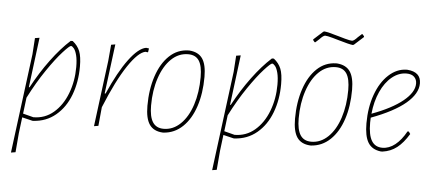

<svg xmlns="http://www.w3.org/2000/svg" viewBox="-53 -751 2393 1060"><g transform="rotate(5 1143.5 -221.0)"><path d="M377 -317Q377 -231 350 -159.5Q323 -88 270.5 -44Q218 0 146 4H142L84 -10L73 79L64 185L39 189L110 -362L116 -452L141 -456L106 -179H110Q155 -263 208 -334.5Q261 -406 314 -454H325Q353 -432 365 -402Q377 -372 377 -317ZM357 -312Q357 -352 350.5 -377.5Q344 -403 334.5 -414.5Q325 -426 318 -426Q310 -426 274 -386.5Q238 -347 190.5 -277.5Q143 -208 98 -120L87 -31L145 -16Q209 -16 257 -57Q305 -98 331 -166Q357 -234 357 -312Z M748 -450 745 -430 742 -428 731 -430Q691 -423 635 -339.5Q579 -256 517 -104L507 0L483 4L530 -362L538 -452L561 -456L526 -181H531Q585 -304 637.5 -374.5Q690 -445 732 -452Z M972 -458Q1022 -454 1044.5 -421Q1067 -388 1067 -320Q1067 -229 1043 -156.5Q1019 -84 974 -41Q929 2 868 6H863Q813 3 790 -30.5Q767 -64 767 -134Q767 -225 791.5 -298.5Q816 -372 861 -414.5Q906 -457 967 -458ZM787 -137Q787 -75 806.5 -45Q826 -15 867 -15Q919 -15 960 -54.5Q1001 -94 1023.5 -163Q1046 -232 1046 -317Q1046 -379 1027 -408Q1008 -437 967 -437Q914 -437 873.5 -398Q833 -359 810 -290.5Q787 -222 787 -137Z M1492 -317Q1492 -231 1465 -159.5Q1438 -88 1385.5 -44Q1333 0 1261 4H1257L1199 -10L1188 79L1179 185L1154 189L1225 -362L1231 -452L1256 -456L1221 -179H1225Q1270 -263 1323 -334.5Q1376 -406 1429 -454H1440Q1468 -432 1480 -402Q1492 -372 1492 -317ZM1472 -312Q1472 -352 1465.5 -377.5Q1459 -403 1449.5 -414.5Q1440 -426 1433 -426Q1425 -426 1389 -386.5Q1353 -347 1305.5 -277.5Q1258 -208 1213 -120L1202 -31L1260 -16Q1324 -16 1372 -57Q1420 -98 1446 -166Q1472 -234 1472 -312Z M1790 -458Q1840 -454 1862.5 -421Q1885 -388 1885 -320Q1885 -229 1861 -156.5Q1837 -84 1792 -41Q1747 2 1686 6H1681Q1631 3 1608 -30.5Q1585 -64 1585 -134Q1585 -225 1609.5 -298.5Q1634 -372 1679 -414.5Q1724 -457 1785 -458ZM1605 -137Q1605 -75 1624.5 -45Q1644 -15 1685 -15Q1737 -15 1778 -54.5Q1819 -94 1841.5 -163Q1864 -232 1864 -317Q1864 -379 1845 -408Q1826 -437 1785 -437Q1732 -437 1691.5 -398Q1651 -359 1628 -290.5Q1605 -222 1605 -137ZM1925 -620V-616L1873 -569L1867 -567Q1847 -569 1786 -587Q1780 -589 1751 -597Q1722 -605 1711 -605Q1706 -605 1698 -599Q1690 -593 1681 -583L1660 -564H1656L1647 -575V-579L1699 -626L1705 -628Q1725 -626 1786 -608Q1792 -606 1821 -598Q1850 -590 1861 -590Q1866 -590 1874 -596Q1882 -602 1891 -612L1912 -631H1916Z M2217 -118 2226 -105Q2196 -55 2161.5 -28Q2127 -1 2081 5H2072Q2023 -1 2001.5 -36.5Q1980 -72 1980 -143Q1980 -231 2005.5 -302Q2031 -373 2076 -414.5Q2121 -456 2175 -457H2180Q2255 -451 2255 -388Q2255 -331 2191 -277Q2127 -223 2001 -176Q2000 -167 2000 -148Q2000 -80 2019.5 -48Q2039 -16 2079 -16Q2116 -16 2149.5 -42.5Q2183 -69 2210 -118ZM2003 -198Q2114 -239 2174 -288Q2234 -337 2234 -385Q2234 -408 2219.5 -422Q2205 -436 2177 -436Q2134 -436 2096.5 -405.5Q2059 -375 2034.5 -321Q2010 -267 2003 -198Z"/></g></svg>

Font: Luna Sans Thin
Style: Italic
Weight: 250
Italic angle: -7°
Designer: Juan Pablo del Peral
Foundry: Huerta Tipografica
Version: Version 2.001; ttfautohint (v1.5)